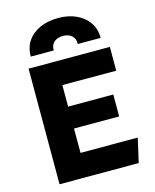

<svg xmlns="http://www.w3.org/2000/svg" viewBox="-136 -1033 906 1123"><g transform="rotate(-15 317.5 -471.0)"><path d="M82.4 0V-700H574.6V-556H248.4V-425.8H521.9V-293H248.4V-145.5H594.9L561.9 0ZM113.6 -764.8Q112.4 -818 138.9 -857.8Q165.4 -897.6 213.6 -919.6Q261.8 -941.5 325.4 -941.5Q388.2 -941.5 436.1 -919Q483.9 -896.5 510.4 -856.6Q537 -816.8 535.9 -764.8H397.6Q399.5 -796.2 379.3 -814.6Q359.1 -833 325.4 -833Q291.1 -833 270.9 -814.6Q250.8 -796.2 252.4 -764.8Z"/></g></svg>

Font: Geologica-Sharp
Style: Regular
Weight: 100
Designer: Sindre Bremnes, Frode Helland
Foundry: Monokrom Skriftforlag AS
Version: Version 1.010;gftools[0.9.28]